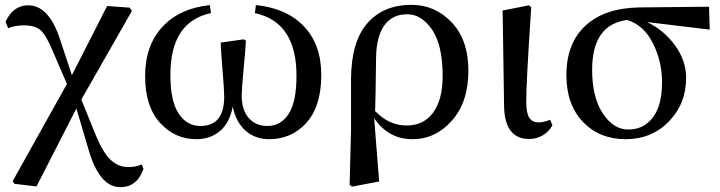

<svg xmlns="http://www.w3.org/2000/svg" viewBox="-20 -561 2978 794"><path d="M566.4 119.1 573.2 137.7Q546.9 212.9 477.5 212.9Q389.6 212.9 344.7 52.7L295.9 -112.3L130.9 210L40 199.2L32.2 188.5L256.8 -213.9L201.2 -342.8Q171.9 -415 148.4 -435.5Q125 -456.1 80.1 -456.1Q41 -456.1 13.7 -444.3L2.9 -470.7Q34.2 -539.1 96.7 -539.1Q181.6 -539.1 227.5 -400.4L277.3 -250L422.9 -536.1L516.6 -529.3L525.4 -515.6L316.4 -149.4L376 -2Q406.2 70.3 437.5 100.1Q468.8 129.9 510.7 129.9Q542 129.9 566.4 119.1Z M1034.2 -506.8 1038.1 -540Q1165 -527.3 1236.8 -452.1Q1308.6 -377 1308.6 -251Q1308.6 -122.1 1247.6 -53.7Q1186.5 14.6 1092.8 14.6Q1036.1 14.6 996.1 -20Q956.1 -54.7 942.4 -120.1Q929.7 -52.7 889.6 -19Q849.6 14.6 792 14.6Q703.1 14.6 641.6 -53.2Q580.1 -121.1 580.1 -246.1Q580.1 -372.1 650.9 -449.2Q721.7 -526.4 847.7 -540L852.5 -506.8Q684.6 -471.7 684.6 -251Q684.6 -142.6 718.8 -91.3Q752.9 -40 808.6 -40Q907.2 -40 907.2 -161.1Q907.2 -186.5 900.9 -262.7Q894.5 -338.9 892.6 -384.8L988.3 -398.4L997.1 -392.6Q995.1 -357.4 987.3 -273.9Q979.5 -190.4 979.5 -167Q979.5 -105.5 1008.8 -72.8Q1038.1 -40 1085.9 -40Q1140.6 -40 1173.3 -89.4Q1206.1 -138.7 1206.1 -248Q1206.1 -469.7 1034.2 -506.8Z M1661.1 -42Q1732.4 -42 1771.5 -95.7Q1810.5 -149.4 1810.5 -246.1Q1810.5 -374 1767.1 -438Q1723.6 -502 1664.1 -502Q1602.5 -502 1569.8 -456.5Q1537.1 -411.1 1535.2 -325.2Q1533.2 -144.5 1531.2 -101.6Q1588.9 -42 1661.1 -42ZM1431.6 -18.6V-234.4Q1432.6 -388.7 1499 -464.8Q1565.4 -541 1681.6 -541Q1779.3 -541 1848.1 -468.3Q1917 -395.5 1917 -268.6Q1917 -139.6 1849.1 -62.5Q1781.2 14.6 1685.5 14.6Q1585.9 14.6 1527.3 -72.3L1547.9 189.5L1435.5 210.9L1425.8 203.1Z M2168 13.7Q2065.4 13.7 2064.5 -127L2058.6 -517.6L2168 -539.1L2176.8 -530.3Q2155.3 -207 2156.2 -134.8Q2157.2 -89.8 2169.9 -72.3Q2182.6 -54.7 2209 -54.7Q2224.6 -54.7 2254.9 -65.4L2264.6 -43.9Q2252.9 -19.5 2227.1 -2.9Q2201.2 13.7 2168 13.7Z M2578.1 -25.4Q2642.6 -25.4 2680.2 -75.7Q2717.8 -126 2717.8 -220.7Q2717.8 -307.6 2679.7 -382.8Q2641.6 -458 2573.2 -478.5Q2428.7 -459 2428.7 -272.5Q2428.7 -159.2 2472.7 -92.3Q2516.6 -25.4 2578.1 -25.4ZM2915 -438.5 2656.2 -469.7Q2726.6 -435.5 2772 -372.6Q2817.4 -309.6 2817.4 -239.3Q2817.4 -131.8 2746.1 -58.6Q2674.8 14.6 2567.4 14.6Q2459 14.6 2390.6 -57.1Q2322.3 -128.9 2322.3 -250Q2322.3 -382.8 2401.9 -455.6Q2481.4 -528.3 2625 -530.3L2912.1 -533.2Z"/></svg>

Font: GenYoMin TW TTF SemiBold
Style: Regular
Weight: 600
Version: Version 1.300